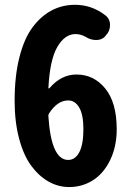

<svg xmlns="http://www.w3.org/2000/svg" viewBox="-20 -756 540 788"><path d="M259.8 -99.6Q289.1 -99.6 305.7 -131.8Q322.3 -164.1 322.3 -225.6Q322.3 -285.2 305.2 -314.5Q288.1 -343.8 259.8 -343.8Q215.8 -343.8 181.6 -291Q177.7 -285.2 178.7 -277.3Q190.4 -99.6 259.8 -99.6ZM412.1 -693.4Q431.6 -678.7 431.6 -653.3Q431.6 -627.9 414.1 -610.4L412.1 -607.4Q398.4 -591.8 375 -591.8Q351.6 -591.8 332 -604.5Q310.5 -616.2 290 -616.2Q246.1 -616.2 215.3 -563.5Q184.6 -510.7 178.7 -395.5Q178.7 -393.6 180.2 -393.1Q181.6 -392.6 182.6 -393.6Q230.5 -450.2 293.9 -450.2Q365.2 -450.2 412.1 -392.6Q459 -335 459 -225.6Q459 -154.3 432.1 -99.1Q405.3 -43.9 361.3 -16.1Q317.4 11.7 263.7 11.7Q219.7 11.7 180.2 -10.3Q140.6 -32.2 108.9 -74.7Q77.1 -117.2 58.6 -186.5Q40 -255.9 40 -342.8Q40 -443.4 59.6 -520.5Q79.1 -597.7 113.3 -643.6Q147.5 -689.5 191.4 -712.9Q235.4 -736.3 288.1 -736.3Q356.4 -736.3 412.1 -693.4Z"/></svg>

Font: Gen Jyuu Gothic Monospace Bold
Style: Bold
Weight: 700
Designer: [Source Han Sans]
Ryoko NISHIZUKA  (kana & ideographs); Paul D. Hunt (Latin, Greek & Cyrillic); Wenlong ZHANG  (bopomofo
Version: Version 1.002.20150607